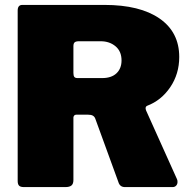

<svg xmlns="http://www.w3.org/2000/svg" viewBox="-20 -762 779 782"><path d="M703 -21Q703 -12 697.5 -6Q692 0 683 0H489Q468 0 462 -21L368 -279Q365 -287 358 -291Q351 -295 337 -295H291Q285 -295 282 -291Q279 -287 279 -284V-29Q279 -13 271 -6.5Q263 0 246 0H78Q63 0 57.5 -6Q52 -12 52 -25V-719Q52 -742 71 -742H405Q550 -742 630 -686.5Q710 -631 710 -530Q710 -461 673.5 -407Q637 -353 579 -331Q573 -328 573 -321Q573 -318 575 -312L701 -32Q703 -28 703 -21ZM475 -516Q475 -553 450.5 -573.5Q426 -594 390 -594H302Q289 -594 284 -589.5Q279 -585 279 -574V-465Q279 -454 282.5 -449Q286 -444 296 -444H396Q434 -444 454.5 -463.5Q475 -483 475 -516Z"/></svg>

Font: Libre Franklin Black
Style: Regular
Weight: 900
Designer: Pablo Impallari, Rodrigo Fuenzalida
Foundry: Impallari Type
Version: Version 1.002; ttfautohint (v1.5)